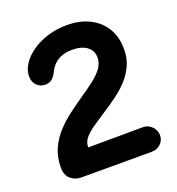

<svg xmlns="http://www.w3.org/2000/svg" viewBox="-130 -822 856 928"><g transform="rotate(-20 298.0 -358.0)"><path d="M131.8 0Q99.2 0 76.5 -19.5Q53.8 -39 53.8 -77.5Q53.8 -131.5 72.6 -173.9Q91.5 -216.2 122.9 -250.2Q154.2 -284.2 191.8 -312.4Q229.2 -340.5 265.5 -365.2Q302 -390 333.2 -413.8Q364.5 -437.5 383.5 -463.1Q402.5 -488.8 402.5 -518.5Q402.5 -543 390 -559.8Q377.5 -576.5 354.9 -585.8Q332.2 -595 300.5 -595Q268.5 -595 245 -586.2Q221.5 -577.5 205.4 -561.2Q189.2 -545 178.8 -523Q169.2 -502.8 155.4 -491.8Q141.5 -480.8 120.8 -480.8Q95.8 -480.8 78.1 -498.2Q60.5 -515.8 60 -544Q60 -576.8 79.9 -607.2Q99.8 -637.8 134.8 -662.4Q169.8 -687 216 -701.5Q262.2 -716 314.8 -716Q381.8 -716 431 -691.6Q480.2 -667.2 507.8 -623.4Q535.2 -579.5 536.8 -520.5Q538.2 -471 521.5 -432.6Q504.8 -394.2 476.9 -363.6Q449 -333 414.8 -308Q380.5 -283 345.5 -260.2Q314.5 -239.8 283.8 -219.4Q253 -199 232.2 -176.9Q211.5 -154.8 211.5 -126.2V-125L492.2 -126.5Q519.8 -126.5 538.9 -107.1Q558 -87.8 558 -61.8Q558 -35.8 538.9 -17.9Q519.8 0 492.2 0Z"/></g></svg>

Font: National Park
Style: Regular
Weight: 400
Designer: Andrea Herstowski, Ben Hoepner
Version: Version 1.009